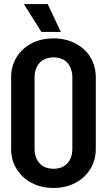

<svg xmlns="http://www.w3.org/2000/svg" viewBox="-20 -915 529 950"><path d="M454 -179Q454 -123 427 -79Q400 -35 352.5 -10Q305 15 245 15H244Q184 15 136.5 -10Q89 -35 62 -79Q35 -123 35 -179V-532Q35 -588 62 -632Q89 -676 136.5 -700.5Q184 -725 244 -725H245Q305 -725 352.5 -700.5Q400 -676 427 -632Q454 -588 454 -532ZM338 -530Q338 -577 313.5 -604Q289 -631 245 -631Q201 -631 176 -604Q151 -577 151 -530V-180Q151 -134 176 -107Q201 -80 245 -80Q288 -80 313 -106.5Q338 -133 338 -180ZM281 -757H185L98 -895H216Z"/></svg>

Font: Akshar Medium
Style: Regular
Weight: 500
Designer: Tall Chai
Foundry: Tall Chai
Version: Version 1.000